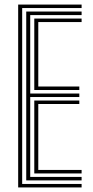

<svg xmlns="http://www.w3.org/2000/svg" viewBox="-20 -820 405 840"><path d="M59.5 0V-800H337V-784.8H77V-15.2H337V0ZM130 -61.2V-380.2H327V-365H147.5V-76.5H337V-61.2ZM94.8 -30.8V-769.5H337V-754H112.2V-410.8H327V-395.5H112.2V-46H337V-30.8ZM130 -426.2V-738.8H337V-723.5H147.5V-441.5H327V-426.2Z"/></svg>

Font: Big Shoulders Inline Text Thin Medium
Style: Regular
Weight: 500
Version: Version 2.002